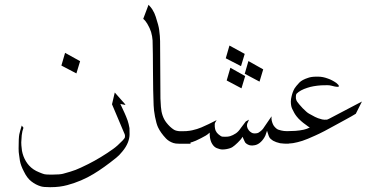

<svg xmlns="http://www.w3.org/2000/svg" viewBox="-20 -607 1628 811"><path d="M318.4 -348.6 302.7 -296.9 239.3 -330.1 254.9 -383.8ZM464.8 -216.3 494.1 -183.1Q500 -175.8 505.4 -170.4Q508.8 -167 509.8 -163.6L488.3 -168Q490.7 -162.6 497.6 -148.2Q504.4 -133.8 506.3 -129.4Q508.3 -125 512.7 -114.5Q517.1 -104 519 -98.1Q521 -92.3 523.2 -83.5Q525.4 -74.7 526.9 -65.9Q527.3 -60.1 527.3 -39.6Q527.3 -23.9 520.5 -5.9Q512.7 14.2 496.6 33.2Q483.4 49.8 470.7 59.6Q418 102.1 375 127.9Q324.2 158.7 264.6 174.8Q232.4 183.6 194.8 183.6H189.9Q163.6 183.6 152.8 180.2Q130.9 173.8 111.8 158.7Q94.2 145 81.1 117.7Q67.4 91.8 64 71.3Q62 56.6 60.5 46.4Q58.6 36.6 58.6 20Q58.6 -24.9 61.5 -39.6Q64.9 -54.7 71.8 -76.7L79.1 -67.4Q73.7 -53.2 71.8 -35.6Q69.8 -12.2 69.8 -5.4Q69.8 2.9 70.3 7.3Q71.3 19 72.8 29.8Q74.7 40.5 79.1 52.7Q87.9 75.7 102.5 91.8Q119.1 110.4 145 120.6Q160.2 127 167 128.7Q173.8 130.4 188.5 130.4H205.1Q232.4 130.4 246.1 127Q280.8 117.7 299.3 110.6Q317.9 103.5 353 85.9Q406.2 59.1 457.5 22.5Q475.6 9.8 497.6 -13.2Q506.3 -22 507.8 -27.8V-35.6Q507.8 -38.6 502.9 -48.8L459.5 -151.4L453.1 -166.5Z M784.7 0H735.4Q721.2 0 712.4 -2.9Q693.4 -9.3 681.2 -22Q658.2 -46.4 647.5 -69.3Q640.6 -84 634.8 -113.8Q629.4 -142.6 628.9 -162.6Q626.5 -221.2 626.2 -303.5Q626 -385.7 624.5 -436.5Q623.5 -453.1 618.2 -471.7Q613.3 -487.8 602.1 -506.8Q593.8 -520.5 585 -527.3L607.4 -586.9Q619.6 -573.7 623 -567.9Q633.3 -551.3 637.7 -536.6Q650.4 -498 652.3 -481Q656.2 -452.6 656.2 -433.6Q656.2 -332 657.7 -190.9Q657.7 -187 659.7 -155.8Q662.6 -115.2 682.6 -89.4Q697.8 -69.8 714.8 -59.1Q723.6 -53.7 740.2 -52.7H784.7Z M1013.7 -379.4 998 -327.6 933.6 -360.8 949.2 -414.6ZM1091.8 -314 1076.2 -262.2 1013.7 -295.4 1029.3 -349.1ZM1015.6 -285.6 1000 -233.9 937.5 -267.1 953.1 -320.8ZM1199.7 -52.7V0Q1186.5 0 1178.7 -0.5Q1165.5 -1.5 1163.1 -2Q1145.5 -5.9 1133.3 -12.7Q1121.6 -20 1117.7 -27.3Q1115.2 -31.7 1112.1 -42Q1108.9 -52.2 1107.9 -54.7Q1106.4 -51.3 1104.7 -45.4Q1103 -39.6 1101.1 -34.9Q1099.1 -30.3 1096.7 -26.4Q1088.9 -13.2 1077.6 -3.9Q1067.9 3.9 1056.6 6.3Q1043.9 8.8 1035.6 6.8Q1023.4 3.4 1016.1 -4.4Q1014.2 -6.8 1004.4 -29.3Q1000.5 -22 996.1 -17.1Q983.9 -3.4 971.7 6.8Q961.9 15.6 951.7 19Q935.5 24.4 919.4 24.4Q909.7 24.4 895.5 18.6Q883.8 13.7 876 0.5Q869.1 -10.7 866.7 -27.8Q865.7 -34.7 865.7 -46.9Q857.4 -39.1 849.1 -34.2Q829.6 -22.9 807.1 -12.7Q793.5 -6.3 773.9 -2.4Q761.7 0 748.5 0V-52.7Q761.2 -52.7 767.1 -53.2Q783.7 -54.7 791.5 -56.6Q813.5 -61.5 830.6 -68.8Q859.4 -81.1 895 -99.6Q890.1 -91.8 888.7 -88.9Q886.2 -84.5 887.2 -71.8Q888.2 -60.5 891.1 -54.7Q895.5 -45.4 902.8 -39.6Q913.6 -30.3 919.4 -29.8Q923.3 -29.3 931.2 -29.3Q943.8 -29.3 951.7 -31.7Q963.4 -35.2 976.6 -43.9Q987.8 -51.8 996.6 -65.4L1018.1 -93.8L1031.7 -101.6Q1027.8 -92.8 1026.9 -90.3Q1026.4 -89.4 1025.1 -86.7Q1023.9 -84 1023.9 -83.5Q1023.9 -83 1023.4 -78.9Q1022.9 -74.7 1023.9 -71.3Q1024.4 -65.4 1031.2 -56.2Q1035.2 -50.8 1043.9 -45.9Q1051.3 -42 1065.9 -44.4Q1070.8 -44.9 1078.6 -51.3Q1089.4 -59.1 1095.2 -69.3L1127 -115.7Q1126 -104.5 1127.9 -97.2Q1131.8 -80.6 1139.2 -72.3Q1148.4 -61.5 1156.2 -59.1Q1167.5 -55.2 1179.7 -53.7Q1187 -52.7 1199.7 -52.7Z M1311 -34.2Q1276.9 -18.6 1257.3 -12.2Q1235.8 -5.4 1217.8 -2.4Q1209.5 -1 1183.1 0V-52.7Q1224.1 -53.7 1227.5 -54.2Q1247.1 -55.7 1262.7 -59.1Q1275.9 -62 1288.6 -68.4Q1285.6 -70.3 1283.4 -71.5Q1281.2 -72.8 1279.5 -74.2Q1277.8 -75.7 1276.9 -76.2Q1257.3 -90.3 1252.4 -95.2Q1244.6 -102.5 1241.7 -105.2Q1238.8 -107.9 1233.2 -115Q1227.5 -122.1 1223.1 -129.9Q1211.4 -150.4 1210 -160.6Q1208.5 -168.5 1208.5 -177.7Q1208.5 -188.5 1211.4 -199.2Q1215.8 -218.8 1224.1 -233.4Q1229.5 -242.2 1244.6 -258.3Q1255.9 -270 1281.7 -278.3Q1295.4 -283.2 1316.4 -283.2H1324.2Q1343.8 -283.2 1365.7 -274.9Q1382.8 -269 1400.4 -256.8Q1404.8 -253.4 1410.6 -247.1V-240.2Q1398.9 -240.2 1393.6 -241.7Q1389.6 -242.7 1377.4 -245.6Q1371.1 -247.1 1361.8 -247.1Q1341.8 -247.1 1336.9 -246.6Q1301.8 -244.1 1278.8 -236.3Q1248 -226.6 1232.9 -211.4Q1229 -207.5 1230 -190.4Q1230.5 -186.5 1232.2 -182.9Q1233.9 -179.2 1235.4 -177.2Q1236.8 -175.3 1240.2 -171.1Q1243.7 -167 1244.6 -165.5Q1257.8 -149.4 1273.9 -135.3Q1279.3 -130.4 1285.2 -127Q1291 -123.5 1298.3 -119.9Q1305.7 -116.2 1310.5 -113.3Q1321.3 -107.4 1340.8 -102.5Q1349.6 -100.6 1360.8 -101.6Q1362.8 -101.6 1373 -106.9L1508.8 -178.2L1482.9 -126.5Q1465.3 -115.7 1441.7 -103Q1418 -90.3 1403.3 -82Q1345.2 -49.3 1311 -34.2Z"/></svg>

Font: LaylaThuluth
Style: Regular
Weight: 400
Version: Version 2.0